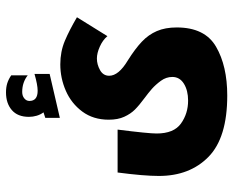

<svg xmlns="http://www.w3.org/2000/svg" viewBox="-89 -681 778 640"><g transform="rotate(-90 300.0 -361.0)"><path d="M33.5 -220.5Q33.5 -270.5 45 -358H188Q175 -255.5 175 -228Q175 -170.5 208.2 -146.8Q241.5 -123 284.5 -123Q318.5 -123 341 -137Q363.5 -151 363.5 -175.5Q363.5 -196 350.8 -213.5Q338 -231 324 -243.5Q309 -256.5 294 -267.5Q269 -286 254.8 -300.2Q240.5 -314.5 230.8 -335.8Q221 -357 221 -387.5Q221 -439 248 -475.5Q275 -512 317.2 -530.5Q359.5 -549 405.5 -549Q448 -549 484 -533.8Q520 -518.5 562.5 -493.5L499.5 -392Q486.5 -407.5 464.8 -417.2Q443 -427 425 -427Q405 -427 386.2 -416.5Q367.5 -406 367.5 -386Q367.5 -354.5 418.5 -324Q457.5 -299.5 481 -277.2Q504.5 -255 516.5 -227Q528.5 -199 528.5 -161Q528.5 -67 464.2 -29.8Q400 7.5 301.5 7.5Q161 7.5 97.2 -55Q33.5 -117.5 33.5 -220.5ZM227 -599 245.5 -605Q238 -615 234.2 -627.8Q230.5 -640.5 230.5 -653.5Q230.5 -691 253 -710.5Q275.5 -730 312 -730Q329 -730 342.5 -725.8Q356 -721.5 369 -712.5V-657.5Q345.5 -676 313.5 -676Q300.5 -676 292 -669Q283.5 -662 283.5 -652Q283.5 -624.5 317.5 -624.5Q337 -624.5 373.5 -635V-584.5L227 -550.5Z"/></g></svg>

Font: JuliaMono Black
Style: Italic
Weight: 900
Italic angle: -9°
Monospace: yes
Designer: cormullion
Foundry: corm
Version: Version 0.057; ttfautohint (v1.8.4)